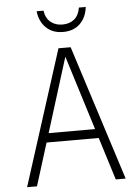

<svg xmlns="http://www.w3.org/2000/svg" viewBox="-60 -959 721 1005"><g transform="rotate(-5 300.0 -456.5)"><path d="M41 0 268 -710H332L559 0H507L437 -224H163L93 0ZM300 -663 178 -272H422ZM300 -793Q245 -793 211 -826Q177 -859 171 -913H207Q213 -873 238 -852.5Q263 -832 300 -832Q338 -832 362.5 -852.5Q387 -873 393 -913H429Q423 -859 389.5 -826Q356 -793 300 -793Z"/></g></svg>

Font: Geist Mono UltraLight
Style: Regular
Weight: 200
Monospace: yes
Designer: Basement.studio, Andrés Briganti, Mateo Zaragoza
Foundry: Basement.studio, Vercel, Andrés Briganti, Guido Ferreyra, Mateo Zaragoza
Version: Version 1.400; ttfautohint (v1.8.4.7-5d5b)